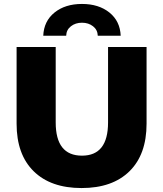

<svg xmlns="http://www.w3.org/2000/svg" viewBox="-20 -938 826 972"><path d="M64 -312V-700H262V-318Q262 -150 395 -150Q527 -150 527 -318V-700H722V-312Q722 -156 635.5 -71Q549 14 393 14Q237 14 150.5 -71Q64 -156 64 -312ZM395 -918Q480 -918 534 -874.5Q588 -831 591 -757H475Q474 -787 451 -805Q428 -823 395 -823Q362 -823 339 -805Q316 -787 315 -757H199Q202 -831 256 -874.5Q310 -918 395 -918Z"/></svg>

Font: Idrija
Style: Regular
Weight: 800
Designer: Julieta Ulanovsky
Foundry: Julieta Ulanovsky
Version: Version 7.200